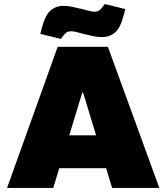

<svg xmlns="http://www.w3.org/2000/svg" viewBox="-20 -932 825 952"><path d="M15 0 266 -700H515L770 0H536L392 -473H388L244 0ZM243 -98V-261H539V-98ZM282 -739 180 -764 187 -792Q204 -857 230.5 -880Q257 -903 297 -903Q318 -903 341.5 -897.5Q365 -892 387 -887Q406 -883 421.5 -878.5Q437 -874 446 -874Q463 -874 471 -879.5Q479 -885 488 -897L500 -912L601 -887L594 -859Q578 -795 551 -771.5Q524 -748 484 -748Q463 -748 439.5 -753.5Q416 -759 394 -764Q375 -769 359.5 -773Q344 -777 335 -777Q319 -777 310.5 -771.5Q302 -766 293 -754Z"/></svg>

Font: REM Black
Style: Regular
Weight: 900
Designer: Octavio Pardo
Foundry: Ashler Design
Version: Version 1.005;gftools[0.9.28]